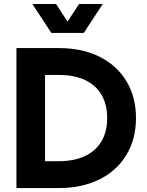

<svg xmlns="http://www.w3.org/2000/svg" viewBox="-20 -950 745 970"><path d="M63 -707H207.5V0H63ZM205.6 -135.7H278.3Q354.5 -135.7 409.4 -161.6Q464.4 -187.5 492.9 -236.6Q521.5 -285.6 521.5 -353.5Q521.5 -421.9 492.9 -470.9Q464.4 -520 409.4 -545.7Q354.5 -571.3 278.3 -571.3H205.6V-707H278.3Q395 -707 482.9 -663.3Q570.8 -619.6 618.9 -539.6Q667 -459.5 667 -353.5Q667 -248 618.9 -168Q570.8 -87.9 482.9 -43.9Q395 0 278.3 0H205.6ZM239.3 -783.7H358.9L263.2 -929.7H143.6ZM283.7 -783.7H403.3L499 -929.7H379.4Z"/></svg>

Font: Wanted Sans Std Variable
Style: Regular
Weight: 400
Designer: Original Design by Kil Hyung-jin and Kang Hanbin, Wanted Lab, Inc;
Foundry: Wanted Lab, Inc.
Version: Version 1.003;Glyphs 3.2 (3227)